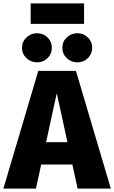

<svg xmlns="http://www.w3.org/2000/svg" viewBox="-39 -1113 674 1133"><path d="M615 0H419L388 -142H204L173 0H-19L187 -695H409ZM359 -274 296 -563 233 -274ZM179 -745Q144 -745 117.5 -769.5Q91 -794 91 -831Q91 -868 117.5 -892.5Q144 -917 179 -917Q216 -917 241.5 -892Q267 -867 267 -831Q267 -795 241.5 -770Q216 -745 179 -745ZM417 -745Q382 -745 355.5 -769.5Q329 -794 329 -831Q329 -868 355.5 -892.5Q382 -917 417 -917Q454 -917 479.5 -892Q505 -867 505 -831Q505 -795 479.5 -770Q454 -745 417 -745ZM457 -972H142V-1093H457Z"/></svg>

Font: Trujillo ExtraBold
Style: Regular
Weight: 800
Designer: Fira Sans original fonts by bBox Type GmbH, Carrois Corporate GbR, & Edenspiekermann AG / Changes by Cristiano Sobral
Foundry: Fira Sans original fonts by bBox Type GmbH, Carrois Corporate GbR, & Edenspiekermann AG / Changes by Cristiano Sobral
Version: Version 4.301;July 28, 2020;FontCreator 13.0.0.2655 64-bit